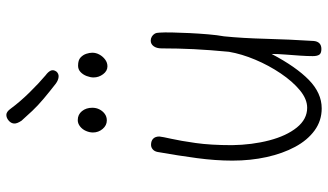

<svg xmlns="http://www.w3.org/2000/svg" viewBox="-240 -810 1060 621"><g transform="rotate(-90 290.5 -499.0)"><path d="M251 11Q211 11 179.5 -12Q148 -35 126.5 -75Q105 -115 93.5 -167Q82 -219 82 -278Q82 -332 90 -392Q98 -452 110 -520Q112 -530 118.5 -535.5Q125 -541 133 -541Q146 -541 153 -534Q160 -527 160 -514Q159 -504 152.5 -475Q146 -446 139 -397Q132 -348 132 -279Q133 -214 147.5 -158.5Q162 -103 189 -69.5Q216 -36 253 -36Q281 -36 309.5 -59.5Q338 -83 364 -121.5Q390 -160 408.5 -204Q427 -248 434 -289Q440 -352 442.5 -403Q445 -454 445 -507Q445 -523 452 -532.5Q459 -542 470 -542Q477 -542 483 -538.5Q489 -535 492.5 -529Q496 -523 496 -513Q497 -499 496.5 -473Q496 -447 494.5 -416.5Q493 -386 490.5 -356.5Q488 -327 484 -305Q478 -246 476 -170Q474 -94 469 -15Q468 -3 461.5 3.5Q455 10 443 10Q429 10 424.5 3Q420 -4 420 -18Q420 -35 421.5 -58Q423 -81 425 -105.5Q427 -130 427 -151Q406 -111 385 -81Q364 -51 343 -30.5Q322 -10 299 0.5Q276 11 251 11ZM212 -684Q196 -684 184.5 -697.5Q173 -711 173 -729Q173 -740 178 -751.5Q183 -763 192.5 -770.5Q202 -778 213 -778Q231 -778 242 -764.5Q253 -751 253 -731Q253 -718 247.5 -707.5Q242 -697 233 -690.5Q224 -684 212 -684ZM387 -682Q372 -682 361.5 -696Q351 -710 351 -727Q351 -737 355.5 -749Q360 -761 368.5 -769Q377 -777 389 -777Q407 -777 415.5 -769Q424 -761 427.5 -750.5Q431 -740 431 -731Q431 -719 425 -708Q419 -697 409 -689.5Q399 -682 387 -682ZM331 -849Q304 -870 282 -888.5Q260 -907 243 -925Q226 -943 211 -960Q201 -975 202 -984.5Q203 -994 211 -1001Q220 -1009 230 -1009Q240 -1009 250 -995Q272 -965 302.5 -934Q333 -903 358 -882Q369 -874 373 -865.5Q377 -857 370 -847Q363 -839 352.5 -840Q342 -841 331 -849Z"/></g></svg>

Font: Playpen Sans ExtraLight
Style: Regular
Weight: 250
Designer: Laura Meseguer, Veronika Burian, José Scaglione
Foundry: TypeTogether
Version: Version 1.001